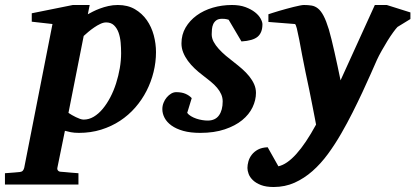

<svg xmlns="http://www.w3.org/2000/svg" viewBox="-116 -520 1664 769"><path d="M369.1 -307.1Q369.1 -328.1 367.2 -349.9Q365.2 -371.6 358.9 -389.4Q352.5 -407.2 340.6 -418.7Q328.6 -430.2 309.1 -430.2Q298.3 -430.2 285.9 -424.3Q273.4 -418.5 261 -409.9Q248.5 -401.4 237.5 -392.1Q226.6 -382.8 219.2 -376L158.2 -67.9Q164.1 -64 171.9 -59.3Q179.7 -54.7 188 -50.8Q196.3 -46.9 204.3 -43.9Q212.4 -41 219.2 -41Q240.2 -41 259.5 -52.5Q278.8 -64 295.4 -84Q312 -104 325.7 -130.1Q339.4 -156.2 348.9 -186Q358.4 -215.8 363.8 -246.8Q369.1 -277.8 369.1 -307.1ZM508.8 -311Q508.8 -271 499 -231.4Q489.3 -191.9 470.9 -156Q452.6 -120.1 425.8 -89.4Q398.9 -58.6 364.7 -36.1Q330.6 -13.7 289.1 -0.7Q247.6 12.2 200.2 12.2Q181.6 12.2 167.7 9.5Q153.8 6.8 144 3.9L113.8 151.9Q112.3 158.7 116.5 163.3Q120.6 168 128.9 168Q135.7 168.5 146 169.4Q154.8 170.4 167.7 171.4Q180.7 172.4 198.2 173.8V219.2H-96.2V173.8Q-88.4 172.9 -77.9 172.4Q-67.4 171.9 -58.1 170.9Q-47.4 169.9 -36.1 168.9Q-28.3 168 -24.4 163.3Q-20.5 158.7 -19 151.9L94.2 -423.8L11.2 -433.1V-466.8L175.8 -500H243.2L235.8 -462.9Q243.7 -467.3 256.1 -473.6Q268.6 -480 284.2 -485.8Q299.8 -491.7 317.9 -495.8Q335.9 -500 356 -500Q395.5 -500 424.3 -483.2Q453.1 -466.3 471.9 -439.5Q490.7 -412.6 499.8 -378.9Q508.8 -345.2 508.8 -311Z M935.1 -422.9Q935.1 -389.2 916 -373Q897 -356.9 851.1 -354L799.8 -440.9Q796.4 -441.9 792.5 -442.9Q789.1 -443.8 784.2 -444.3Q779.3 -444.8 773.9 -444.8Q758.8 -444.8 750.5 -438.7Q742.2 -432.6 738 -423.3Q733.9 -414.1 732.9 -403.1Q731.9 -392.1 731.9 -382.8Q731.9 -367.2 739.7 -352.5Q747.6 -337.9 760.3 -324Q772.9 -310.1 788.8 -296.6Q804.7 -283.2 820.8 -271Q837.9 -257.8 853.8 -243.9Q869.6 -230 882.1 -214.6Q894.5 -199.2 901.9 -182.6Q909.2 -166 909.2 -147.9Q909.2 -119.1 895.5 -90.3Q881.8 -61.5 854 -38.8Q826.2 -16.1 784.2 -2Q742.2 12.2 686 12.2Q646.5 12.2 617.9 4.2Q589.4 -3.9 570.8 -17.3Q552.2 -30.8 543.2 -47.9Q534.2 -64.9 534.2 -83Q534.2 -96.2 539.1 -108.4Q543.9 -120.6 552 -130.1Q560.1 -139.6 569.8 -145.3Q579.6 -150.9 589.8 -150.9Q611.8 -150.9 627 -144.3Q642.1 -137.7 651.9 -127L633.8 -67.9Q639.2 -60.5 648.9 -54.7Q658.7 -48.8 670.2 -44.9Q681.6 -41 693.6 -39.1Q705.6 -37.1 715.8 -37.1Q746.1 -37.1 761 -57.9Q775.9 -78.6 775.9 -113.8Q775.9 -128.9 770 -142.3Q764.2 -155.8 753.4 -168.5Q742.7 -181.2 727.5 -193.6Q712.4 -206.1 693.8 -220.2Q678.2 -231.9 663.3 -246.1Q648.4 -260.3 636.7 -276.1Q625 -292 617.9 -309.6Q610.8 -327.1 610.8 -346.2Q610.8 -381.3 627.4 -409.7Q644 -438 671.9 -458.3Q699.7 -478.5 736.3 -489.3Q772.9 -500 813 -500Q844.2 -500 867.2 -491.5Q890.1 -482.9 905.3 -470.9Q920.4 -459 927.7 -445.6Q935.1 -432.1 935.1 -422.9Z M1476.1 -412.1Q1470.2 -406.2 1459 -390.9Q1447.8 -375.5 1435.8 -356.2Q1423.8 -336.9 1412.4 -316.4Q1400.9 -295.9 1394 -280.8Q1383.3 -256.8 1368.4 -222.9Q1353.5 -189 1335.2 -149.9Q1316.9 -110.8 1295.7 -68.6Q1274.4 -26.4 1251 14.2Q1226.1 57.6 1197.5 96.7Q1168.9 135.7 1135.7 165Q1102.5 194.3 1064 211.7Q1025.4 229 980 229Q949.7 229 929.4 221.2Q909.2 213.4 897 201.7Q884.8 189.9 879.9 176.8Q875 163.6 875 152.8Q875 140.6 878.9 126.5Q882.8 112.3 892.3 99.9Q901.9 87.4 917.2 79.1Q932.6 70.8 956.1 69.8L999 146Q1066.9 131.3 1149.9 -21Q1148.9 -26.9 1145 -46.9Q1141.1 -66.9 1135.5 -95.7Q1129.9 -124.5 1122.8 -159.4Q1115.7 -194.3 1107.9 -230Q1100.6 -264.2 1094.2 -298.8Q1087.9 -333.5 1082.5 -361.3Q1077.1 -389.2 1072.8 -406.5Q1068.4 -423.8 1064.9 -423.8L959 -432.1V-462.9Q964.8 -464.8 976.1 -468.5Q987.3 -472.2 1001.5 -476.3Q1015.6 -480.5 1030.8 -484.6Q1045.9 -488.8 1059.8 -492.2Q1073.7 -495.6 1084.7 -497.8Q1095.7 -500 1101.1 -500Q1117.7 -500 1131.6 -497.8Q1145.5 -495.6 1157.5 -486.1Q1169.4 -476.6 1179.9 -456.8Q1190.4 -437 1201.2 -401.9Q1206.1 -384.8 1211.9 -361.6Q1217.8 -338.4 1223.6 -311.8Q1229.5 -285.2 1235.8 -256.3Q1242.2 -227.5 1248 -198.2L1385.3 -500H1433.1L1527.8 -470.2V-443.8Z"/></svg>

Font: Charis SIL CyrE
Style: Bold Italic
Weight: 700
Italic angle: -11°
Foundry: SIL International
Version: Version 5.000